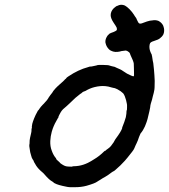

<svg xmlns="http://www.w3.org/2000/svg" viewBox="-20 -741 702 798"><path d="M476 -720Q487 -723 499 -718Q508 -713 518 -703Q529 -692 538 -678Q539 -675 541 -673Q548 -664 549 -659Q550 -657 553 -651Q556 -645 558 -644Q564 -641 575 -646Q593 -653 603 -655Q607 -655 612 -656Q627 -659 639 -654Q652 -647 658 -635Q659 -633 660 -629Q664 -617 661 -604Q659 -598 658 -596Q654 -589 645 -582Q638 -576 621 -571Q611 -568 607 -565Q603 -562 602 -556Q599 -541 605 -526Q607 -520 608 -519Q609 -518 610 -516Q612 -510 615 -488Q617 -481 617 -479Q618 -473 620 -451Q622 -430 623 -405Q623 -371 621 -365Q620 -361 619 -355Q618 -349 615 -340Q613 -329 607 -311Q605 -305 604 -294Q603 -287 601 -279Q593 -241 586 -225Q583 -218 582 -215Q575 -199 564 -186Q562 -182 558 -172Q553 -156 547 -144Q545 -141 544 -138Q543 -135 541 -131Q539 -127 538 -124Q536 -119 529 -110Q526 -106 519.5 -98Q513 -90 510 -86Q508 -83 499 -73Q480 -52 461 -36Q456 -31 451.5 -29Q447 -27 442 -23Q428 -12 417 -6Q409 -2 397 6Q392 9 389.5 10.5Q387 12 384 14Q375 21 340 31Q318 37 293 37Q267 38 256 35Q220 28 208 21Q206 20 204 19L203 18Q203 17 202 16.5Q201 16 199 14.5Q197 13 195 12Q184 6 165 -16Q160 -22 156 -25Q139 -39 130 -53Q127 -58 126 -60Q121 -67 119 -74Q117 -78 115 -80Q112 -84 109 -96Q105 -107 103 -125Q101 -135 102 -140Q103 -142 103 -150Q103 -158 104 -162.5Q105 -167 105 -168.5Q105 -170 109 -186Q110 -190 110.5 -193.5Q111 -197 111 -200.5Q111 -204 111 -204.5Q111 -205 112 -208Q113 -211 112.5 -213Q112 -215 113 -219L114 -226L117 -236Q121 -248 128 -263L138 -282L140 -283Q141 -285 143.5 -288.5Q146 -292 146.5 -292.5Q147 -293 149 -296Q151 -299 151.5 -299Q152 -299 153.5 -301Q155 -303 156 -304Q157 -305 160 -308Q163 -311 163.5 -311.5Q164 -312 165.5 -314Q167 -316 171 -320Q175 -324 178.5 -329.5Q182 -335 183.5 -337.5Q185 -340 185.5 -340.5Q186 -341 187 -342Q188 -343 188 -344Q190 -347 195 -353Q197 -355 197 -355.5Q197 -356 199.5 -359.5Q202 -363 202 -363.5Q202 -364 205.5 -367.5Q209 -371 211 -374Q216 -380 239 -400Q247 -407 247 -407.5Q247 -408 250 -411Q256 -415 256 -417Q256 -418 265 -424Q305 -451 346 -462Q354 -465 356.5 -464.5Q359 -464 367 -466Q379 -468 381 -469Q385 -472 411 -471Q431 -471 437 -468Q440 -467 444 -466Q455 -464 457 -463Q459 -462 463 -460Q468 -458 479 -453Q484 -451 494 -444Q504 -437 508 -435Q530 -424 533 -424Q536 -423 537 -427Q537 -429 537 -438.5Q537 -448 536.5 -461Q536 -474 536 -477Q535 -486 522 -513Q521 -516 520 -519Q519 -522 515 -525Q509 -530 503 -531Q499 -531 495 -530Q491 -529 487.5 -529Q484 -529 479 -527Q457 -522 442 -530Q437 -532 433 -536Q422 -547 419 -561Q418 -563 418 -568Q418 -573 418.5 -574Q419 -575 419 -576Q419 -577 420 -579.5Q421 -582 421.5 -583.5Q422 -585 424.5 -589Q427 -593 427 -593L435 -601Q440 -604 452 -608Q461 -612 463.5 -614Q466 -616 466 -620Q465 -624 465 -626Q463 -631 452 -647Q440 -665 440 -678Q440 -694 453 -707Q464 -717 469 -717Q469 -717 470.5 -718Q472 -719 476 -720ZM418 -383Q397 -385 373 -379Q353 -374 335 -363Q330 -361 327 -360Q324 -359 320.5 -355.5Q317 -352 314 -351Q306 -345 293 -334Q284 -326 270 -312Q260 -302 257 -300Q253 -297 242 -287Q237 -282 233 -275.5Q229 -269 228 -266.5Q227 -264 225 -260.5Q223 -257 223 -256Q223 -255 223 -254.5Q223 -254 222.5 -252.5Q222 -251 220 -249Q213 -236 208 -227Q206 -222 203 -216Q199 -207 195 -193Q190 -175 189 -155Q188 -133 195 -115Q202 -95 213 -83L214 -81Q213 -82 213 -81Q213 -79 226 -68Q228 -66 228 -66Q228 -64 237.5 -58Q247 -52 251 -51Q255 -49 268 -48.5Q281 -48 281 -49Q282 -50 285 -50Q296 -50 308 -52Q326 -55 345 -64Q359 -71 371 -79Q393 -92 412 -111Q416 -115 417 -114Q418 -114 423 -119Q426 -121 426 -121Q427 -121 430 -124Q432 -126 432.5 -126Q433 -126 434 -127Q435 -128 441 -134L449 -145L452 -149L457 -158L460 -163Q484 -195 488 -209V-212Q487 -211 489 -214Q497 -233 503 -254Q506 -269 506 -281L507 -283Q507 -282 507.5 -283.5Q508 -285 508 -294Q508 -303 508 -305Q507 -308 507 -311Q505 -324 499 -340Q496 -348 492 -353Q483 -362 468 -370Q456 -376 450 -376Q447 -377 442 -378Q430 -382 418 -383Z"/></svg>

Font: TT2020 Style E
Style: Italic
Weight: 400
Italic angle: -15°
Version: Version 0.2.000